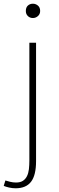

<svg xmlns="http://www.w3.org/2000/svg" viewBox="-53 -757 318 1033"><path d="M31 256Q14 256 -4 252Q-22 248 -33 243L-24 214Q-15 217 1 221Q17 225 33 225Q56 225 70 216Q84 207 92 191Q100 175 102.5 153.5Q105 132 105 106V-527H141V110Q141 186 114 221Q87 256 31 256ZM124 -660Q108 -660 97 -670.5Q86 -681 86 -698Q86 -717 97 -727Q108 -737 124 -737Q139 -737 151 -727Q163 -717 163 -698Q163 -681 151 -670.5Q139 -660 124 -660Z"/></svg>

Font: Kinto Sans Thin
Style: Regular
Weight: 100
Designer: Authors: Ryoko NISHIZUKA  (kana & ideographs); Paul D. Hunt (Latin, Greek & Cyrillic); Wenlong ZHANG  (bopomofo); Sandol
Foundry: Adobe Systems Incorporated, ookami Inc.
Version: Version 0.001